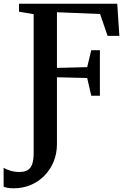

<svg xmlns="http://www.w3.org/2000/svg" viewBox="-72 -763 689 1035"><path d="M3 252Q-20 252 -33 249.2Q-46 246.5 -52.5 243.5V141.5Q-40 149.5 -17.2 156.8Q5.5 164 32 164Q60.5 164 77.2 154Q94 144 101.8 121Q109.5 98 109.5 60V-686.5L30.5 -700V-743H560L571.5 -569.5H508L467.5 -687.5L235 -697V-397L398 -401L420 -492.5H466.5V-247H420L398 -342.5L235 -346.5V13.5Q235 65 217 108.5Q199 152 167.2 184.2Q135.5 216.5 93.2 234.2Q51 252 3 252Z"/></svg>

Font: Merriweather 60pt SemiBold
Style: Regular
Weight: 600
Version: Version 2.100